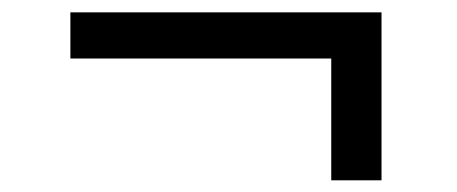

<svg xmlns="http://www.w3.org/2000/svg" viewBox="-20 -412 755 317"><path d="M526.9 -114.3V-315.4H96.2V-391.6H609.9V-114.3Z"/></svg>

Font: Muli
Style: Regular
Weight: 400
Designer: Vernon Adams
Foundry: newtypography
Version: Version 2; ttfautohint (v1.00rc1.6-4cba) -l 8 -r 50 -G 200 -